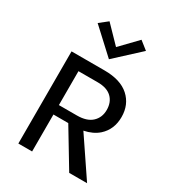

<svg xmlns="http://www.w3.org/2000/svg" viewBox="-216 -1048 1067 1172"><g transform="rotate(30 317.5 -462.0)"><path d="M97.5 0ZM194.5 -327H321.5Q391 -327 426.8 -360.2Q462.5 -393.5 462.5 -447Q462.5 -501.5 429 -533.8Q395.5 -566 330 -566H194.5ZM402 -266.5 582 0H456L299 -260.5H194.5V0H97.5V-649.5H330Q443.5 -649.5 503 -595.8Q562.5 -542 562.5 -454.5Q562.5 -367.5 503.5 -314Q464 -279 402 -266.5ZM319.5 -808 432 -924.5 489.5 -879 319 -722 149 -879 206.5 -924.5Z"/></g></svg>

Font: Betinya Sans Medium
Style: Regular
Weight: 500
Designer: Jonathan Pinhorn
Version: Version 2.001;December 9, 2019;FontCreator 12.0.0.2547 64-bi